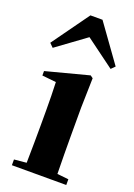

<svg xmlns="http://www.w3.org/2000/svg" viewBox="-159 -908 678 969"><g transform="rotate(20 179.5 -423.0)"><path d="M215.8 -846.2 358.9 -647 338.9 -627 184.1 -741.2 27.8 -627 7.8 -647 150.9 -846.2ZM266.1 -392.1V-237.8Q266.1 -153.3 268.1 -37.1L329.1 -30.8V0H37.1V-30.8L103 -37.1Q105 -155.3 105 -237.8V-317.9Q105 -399.9 102.1 -470.2L26.9 -478V-502L255.9 -562L270 -551.8Z"/></g></svg>

Font: Noto Serif JP Black
Style: Regular
Weight: 900
Designer: Ryoko NISHIZUKA  (kana & ideographs); Frank Grießhammer (Latin, Greek & Cyrillic); Wenlong ZHANG  (bopomofo); Sandoll Co
Foundry: Adobe Systems Incorporated
Version: Version 1.001;PS 1.001;hotconv 16.6.54;makeotf.lib2.5.65590